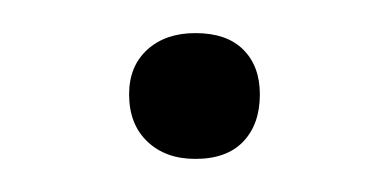

<svg xmlns="http://www.w3.org/2000/svg" viewBox="-20 -85 235 116"><path d="M98 11Q80 11 69 0.5Q58 -10 58 -28Q58 -45 69 -55Q80 -65 98 -65Q117 -65 127 -55Q137 -45 137 -28Q137 -10 127 0.5Q117 11 98 11Z"/></svg>

Font: Cormorant Garamond Light Light
Style: Regular
Weight: 300
Version: Version 4.001